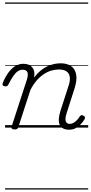

<svg xmlns="http://www.w3.org/2000/svg" viewBox="-41 -1030 732 1550"><path d="M76 15Q64 15 56.5 10Q49 5 52 -6L174 -381Q189 -426 180.5 -446.5Q172 -467 142 -467Q120 -467 101.5 -454Q83 -441 65 -414.5Q47 -388 27 -348Q23 -341 17.5 -336.5Q12 -332 0 -333Q-14 -334 -18.5 -342.5Q-23 -351 -18 -362Q2 -410 27 -444Q52 -478 82 -496.5Q112 -515 148 -515Q172 -515 189.5 -508Q207 -501 218.5 -487.5Q230 -474 234.5 -455Q239 -436 235 -412L234 -404Q260 -438 287 -460Q314 -482 342 -495Q370 -508 397 -513.5Q424 -519 448 -519Q501 -519 533.5 -496Q566 -473 574 -428Q582 -383 561 -317L497 -117Q488 -90 487.5 -70.5Q487 -51 496 -40.5Q505 -30 522 -30Q539 -30 554 -39Q569 -48 581.5 -61.5Q594 -75 602 -89Q606 -95 613.5 -99Q621 -103 633 -96Q644 -90 645 -82.5Q646 -75 641 -66Q629 -47 611.5 -27.5Q594 -8 570.5 4.5Q547 17 516 17Q487 17 468 6.5Q449 -4 440.5 -24Q432 -44 434 -72.5Q436 -101 448 -138L513 -339Q526 -378 522.5 -407.5Q519 -437 497 -453Q475 -469 434 -469Q404 -469 373 -460Q342 -451 312 -431Q282 -411 255 -380Q228 -349 205 -305L107 -4Q104 6 97.5 10.5Q91 15 76 15ZM0 490H671V500H0ZM0 -20H671V0H0ZM0 -505H671V-500H0ZM0 -1010H671V-1000H0Z"/></svg>

Font: Playwrite RO Guides
Style: Regular
Weight: 400
Designer: Veronika Burian, José Scaglione
Foundry: TypeTogether
Version: Version 1.003